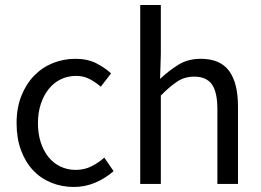

<svg xmlns="http://www.w3.org/2000/svg" viewBox="-20 -732 1040 764"><path d="M46 -242Q46 -303 65 -350.5Q84 -398 116 -431Q148 -464 190.5 -481Q233 -498 280 -498Q328 -498 362.5 -480.5Q397 -463 422 -440L381 -387Q359 -406 335.5 -418Q312 -430 283 -430Q250 -430 222 -416.5Q194 -403 174 -378Q154 -353 142.5 -318.5Q131 -284 131 -242Q131 -200 142 -166Q153 -132 172.5 -107.5Q192 -83 220 -69.5Q248 -56 281 -56Q316 -56 344.5 -70.5Q373 -85 395 -105L432 -51Q399 -22 358.5 -5Q318 12 274 12Q226 12 184 -5Q142 -22 111.5 -54.5Q81 -87 63.5 -134.5Q46 -182 46 -242Z M538 -712H620V-518L617 -418Q652 -451 690 -474.5Q728 -498 779 -498Q856 -498 891.5 -450Q927 -402 927 -308V0H845V-297Q845 -366 823 -396.5Q801 -427 753 -427Q715 -427 686 -408Q657 -389 620 -352V0H538Z"/></svg>

Font: Myanmar Sanpya
Style: Regular
Weight: 400
Designer: Danh Hong
Foundry: Google Inc.
Version: Version 2.00 November 22, 2015